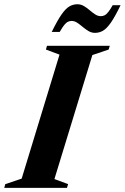

<svg xmlns="http://www.w3.org/2000/svg" viewBox="-56 -906 601 926"><path d="M231 -642.5 165.5 -667 170.5 -685H473.5L468 -667L389.5 -640.5L206.5 -42.5L272.5 -18L267 0H-35.5L-30.5 -18L48.5 -44.5ZM525.5 -881Q499 -826 479 -797.2Q459 -768.5 441 -758Q423 -747.5 402 -747.5Q385.5 -747.5 370.8 -756.2Q356 -765 342.5 -776.5Q329 -788 316 -796.5Q303 -805 289.5 -805Q280.5 -805 271.8 -801Q263 -797 253.8 -785.5Q244.5 -774 232 -752H193.5Q220.5 -807 240.5 -835.8Q260.5 -864.5 278.5 -875Q296.5 -885.5 317.5 -885.5Q334 -885.5 348.8 -876.8Q363.5 -868 376.8 -856.5Q390 -845 403.2 -836.5Q416.5 -828 430 -828Q439.5 -828 448 -832Q456.5 -836 466 -847.8Q475.5 -859.5 487.5 -881Z"/></svg>

Font: Newsreader 36pt
Style: Bold Italic
Weight: 700
Italic angle: -17°
Designer: Hugues Gentile
Foundry: Production Type
Version: Version 1.003